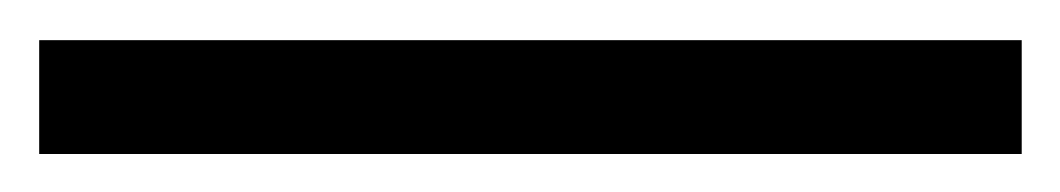

<svg xmlns="http://www.w3.org/2000/svg" viewBox="-20 22 541 98"><path d="M0 100.6V42.5H501.5V100.6Z"/></svg>

Font: Basically A Sans Serif
Style: Regular
Weight: 400
Designer: Hyung-Suk Kim
Foundry: Mental Design
Version: 1.000